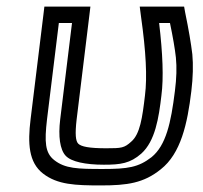

<svg xmlns="http://www.w3.org/2000/svg" viewBox="-20 -529 618 584"><path d="M287 35C367 35 417 28 469 -14C530 -62 550 -152 562 -252C567 -293 568 -332 565 -364C561 -397 554 -439 543 -492L540 -509H521H437H405L409 -478C424 -372 428 -294 421 -239C413 -171 406 -121 379 -98C358 -79 350 -78 303 -78C251 -78 227 -83 218 -92C210 -100 208 -121 213 -165L252 -484L255 -509H230H140H115L112 -484L73 -166C64 -93 67 -35 111 -1C155 33 209 35 287 35ZM293 -15C216 -15 178 -16 145 -42C117 -64 115 -97 123 -166L159 -459H199L163 -165C157 -115 162 -74 180 -55C197 -37 240 -28 296 -28C347 -28 376 -32 410 -62C452 -100 463 -170 471 -239C478 -292 475 -366 464 -459H497C506 -416 512 -381 515 -354C518 -324 517 -291 512 -252C500 -155 485 -87 441 -51C401 -20 369 -15 293 -15Z"/></svg>

Font: Gamestation Text Outline
Style: Italic
Weight: 400
Designer: Jonas Hecksher
Foundry: Jonas Hecksher, Playtypeª, e-types AS
Version: Version 1.003